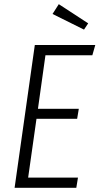

<svg xmlns="http://www.w3.org/2000/svg" viewBox="-20 -901 477 921"><path d="M437 -685 423 -636H198L162 -379H358L350 -331H155L115 -49H354L346 0H50L147 -685ZM262 -881 403 -789 383 -759 232 -834Z"/></svg>

Font: Fira Sans Extra Condensed Light
Style: Italic
Weight: 300
Width: 3
Italic angle: -8°
Designer: Carrois Corporate & Edenspiekermann AG
Foundry: Carrois Corporate GbR & Edenspiekermann AG
Version: Version 4.203